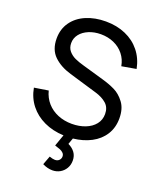

<svg xmlns="http://www.w3.org/2000/svg" viewBox="-173 -838 977 1183"><g transform="rotate(20 315.0 -246.5)"><path d="M368 13 353.5 53.5Q382 67 398 89Q414 111 414 142Q414 170 400.8 192.5Q387.5 215 365 227.8Q342.5 240.5 316 240.5Q283.5 240.5 250.5 224L272 166.5Q294.5 174.5 308.5 174.5Q325.5 174.5 335.8 164Q346 153.5 346 139.5Q346 126 337.2 117Q328.5 108 315.8 102.8Q303 97.5 280 90.5L307 14.5Q235.5 11.5 178 -15.5Q120.5 -42.5 83.5 -89.5Q46.5 -136.5 35 -199.5L127 -214Q138.5 -169 167.2 -136.5Q196 -104 238 -86.8Q280 -69.5 330 -69.5Q378.5 -69.5 418 -85Q457.5 -100.5 480.2 -129Q503 -157.5 503 -196Q503 -239 475.5 -263.5Q448 -288 402.5 -301.5L219 -356Q149 -376.5 106 -418Q63 -459.5 63 -532.5Q63 -594.5 95.5 -640.2Q128 -686 185 -710.2Q242 -734.5 313.5 -734.5Q385.5 -734.5 443.5 -709.2Q501.5 -684 539.5 -636.8Q577.5 -589.5 590.5 -524L496 -507.5Q488.5 -550.5 462.5 -583Q436.5 -615.5 397.2 -632.8Q358 -650 311.5 -650Q268 -650 232.8 -635.2Q197.5 -620.5 177.2 -594.8Q157 -569 157 -536.5Q157 -505.5 174.5 -485Q192 -464.5 217.2 -453Q242.5 -441.5 277 -432L414 -392.5Q460.5 -379.5 498.2 -361.2Q536 -343 565.5 -303.8Q595 -264.5 595 -201Q595 -140 565.8 -94Q536.5 -48 485 -21Q433.5 6 368 13Z"/></g></svg>

Font: CCSD_manrope Medium
Style: Regular
Weight: 500
Designer: Mikhail Sharanda
Foundry: Mikhail Sharanda
Version: Version 4.503